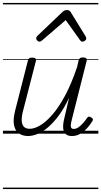

<svg xmlns="http://www.w3.org/2000/svg" viewBox="-20 -905 686 1300"><path d="M170 16Q134 16 108.5 -1.5Q83 -19 75 -57.5Q67 -96 83 -158L169 -495Q172 -506 178 -510.5Q184 -515 198 -515Q214 -515 220 -509Q226 -503 223 -492L137 -158Q126 -117 127 -89Q128 -61 141.5 -47Q155 -33 182 -33Q213 -33 252 -56Q291 -79 334 -128Q377 -177 420 -256.5Q463 -336 502 -451L512 -495Q516 -508 522 -512Q528 -516 542 -516Q557 -516 563.5 -510.5Q570 -505 567 -494L467 -98Q461 -75 459.5 -60.5Q458 -46 463 -39Q468 -32 479 -32Q495 -32 511 -43Q527 -54 542 -71Q557 -88 570 -107Q576 -115 582.5 -115.5Q589 -116 597 -110Q607 -105 608.5 -98.5Q610 -92 606 -86Q594 -65 573 -41Q552 -17 525.5 -0.5Q499 16 468 16Q445 16 431.5 7.5Q418 -1 412 -17.5Q406 -34 407.5 -56.5Q409 -79 416 -107L448 -243Q414 -171 377 -121.5Q340 -72 303.5 -41.5Q267 -11 233 2.5Q199 16 170 16ZM247 -623Q239 -623 232 -630.5Q225 -638 225 -645Q225 -650 227 -654Q229 -658 233 -662L404 -825Q412 -832 418.5 -834.5Q425 -837 434 -837Q441 -837 447 -834Q453 -831 458 -824L559 -660Q561 -655 562.5 -651.5Q564 -648 564 -644Q564 -636 555.5 -629.5Q547 -623 539 -623Q533 -623 529 -626Q525 -629 522 -633L425 -769L268 -634Q262 -629 257.5 -626Q253 -623 247 -623ZM0 365H646V375H0ZM0 -20H646V0H0ZM0 -505H646V-500H0ZM0 -885H646V-875H0Z"/></svg>

Font: Playwrite IS Guides
Style: Regular
Weight: 400
Designer: Veronika Burian, José Scaglione
Foundry: TypeTogether
Version: Version 1.003